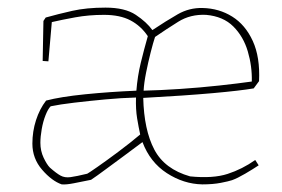

<svg xmlns="http://www.w3.org/2000/svg" viewBox="-20 -478 740 504"><path d="M142 6Q116 -3 90.5 -32.5Q65 -62 65 -101Q65 -133 74.5 -162.5Q84 -192 101 -214Q139 -224 203.5 -230.5Q268 -237 338 -240Q341 -278 349.5 -313Q358 -348 368 -383Q350 -410 322.5 -424.5Q295 -439 253 -439Q213 -439 177.5 -432.5Q142 -426 116 -420L108 -328L107 -317L92 -318L94 -423L100 -432Q132 -441 169.5 -449.5Q207 -458 257 -458Q308 -458 336.5 -439Q365 -420 380 -399Q416 -423 446.5 -440.5Q477 -458 512 -457Q555 -456 589.5 -434.5Q624 -413 643.5 -370.5Q663 -328 660 -265L646 -246Q611 -240 538.5 -233.5Q466 -227 356 -221Q358 -137 385 -85.5Q412 -34 479 -15Q539 -9 577.5 -21.5Q616 -34 650 -58L659 -44Q644 -34 623.5 -22Q603 -10 589 -5Q580 -2 559.5 2Q539 6 511 6Q462 5 418 -23.5Q374 -52 354 -105Q333 -89 307 -70Q281 -51 257.5 -33.5Q234 -16 219 -6Q194 -1 174 3Q154 7 142 6ZM357 -240Q400 -241 452.5 -244.5Q505 -248 555.5 -253.5Q606 -259 641 -264Q642 -304 630.5 -343Q619 -382 592.5 -408.5Q566 -435 521 -439Q480 -441 448 -421Q416 -401 387 -381Q382 -366 375.5 -340.5Q369 -315 363.5 -287.5Q358 -260 357 -240ZM209 -22Q213 -24 236 -40Q259 -56 290.5 -79.5Q322 -103 348 -125Q344 -143 340 -167Q336 -191 337 -222Q299 -221 256 -217Q213 -213 175 -208.5Q137 -204 113 -199Q106 -192 99.5 -175.5Q93 -159 89.5 -139Q86 -119 86 -103Q86 -82 94.5 -64Q103 -46 111 -38Q128 -23 139 -17Q150 -11 165 -13Q180 -15 209 -22Z"/></svg>

Font: Labrada Thin
Style: Regular
Weight: 100
Designer: Mercedes Jáuregui
Foundry: Omnibus-Type Team
Version: Version 1.000; ttfautohint (v1.8.4.7-5d5b)